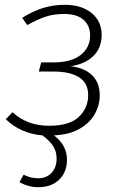

<svg xmlns="http://www.w3.org/2000/svg" viewBox="-20 -552 511 797"><path d="M394 -156Q394 -116 374 -79.5Q354 -43 311.5 -18Q269 7 204 10Q258 51 258 111Q258 162 226 193.5Q194 225 139 225Q97 225 61 204L78 173Q106 188 139 188Q173 188 194 165.5Q215 143 215 106Q215 76 200 53.5Q185 31 156 10Q65 2 4 -57L32 -86Q93 -30 184 -30Q269 -30 307.5 -67Q346 -104 346 -157Q346 -207 308.5 -231Q271 -255 202 -255H141L151 -293H202Q275 -293 314.5 -323.5Q354 -354 354 -405Q354 -446 326.5 -470Q299 -494 247 -494Q203 -494 170 -483Q137 -472 93 -448L72 -478Q115 -505 157.5 -518.5Q200 -532 250 -532Q318 -532 360 -498Q402 -464 402 -407Q402 -353 367.5 -319.5Q333 -286 273 -277Q329 -271 361.5 -240.5Q394 -210 394 -156Z"/></svg>

Font: Fira Sans ExtraLight
Style: Italic
Weight: 275
Italic angle: -8°
Designer: Carrois Corporate & Edenspiekermann AG
Foundry: Carrois Corporate GbR & Edenspiekermann AG
Version: Version 4.203